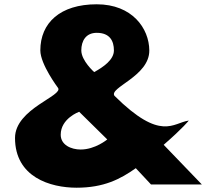

<svg xmlns="http://www.w3.org/2000/svg" viewBox="-20 -860 1011 895"><path d="M480 -210C480 -210 424 -163 356 -163C312 -163 263 -184 263 -232C263 -308 349 -339 349 -339ZM431 -707C492 -707 511 -669 511 -625C511 -581 461 -547 419 -524C419 -524 359 -577 359 -625C359 -669 380 -707 431 -707ZM514 -413C484.8 -451.5 677 -503.6 676 -625C675.2 -728 596 -840 431 -840C260 -840 168 -753 168 -625C168 -560 250 -451 250 -451C279 -414 50 -354 50 -217C50 -34 215 15 337 15C464 15 541 -25 613 -76L684 0H921L743 -185C835 -265 860 -298 860 -298C787 -288 731 -198 514 -413Z"/></svg>

Font: Sztylet
Style: Bd
Weight: 700
Foundry: Cannot Into Space Fonts, PlusOne Fonts
Version: Version 0.12